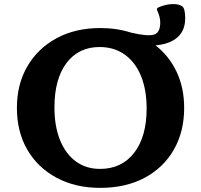

<svg xmlns="http://www.w3.org/2000/svg" viewBox="-20 -898 975 931"><path d="M466 13Q346 13 254.5 -36Q163 -85 112.5 -172Q62 -259 62 -375Q62 -490 113 -577Q164 -664 255 -713Q346 -762 466 -762Q546 -762 615 -740Q695 -721 726 -730Q757 -739 757 -789Q757 -803 753 -818Q749 -833 742 -848Q738 -857 748 -862Q762 -869 784 -874Q806 -879 827.5 -878Q849 -877 864 -867Q871 -862 874.5 -847Q878 -832 878 -810Q878 -750 840.5 -717Q803 -684 734 -678Q800 -627 836.5 -549.5Q873 -472 873 -375Q873 -259 822.5 -171.5Q772 -84 680.5 -35.5Q589 13 466 13ZM465 -79Q570 -79 630.5 -157Q691 -235 691 -372Q691 -463 663.5 -530Q636 -597 584.5 -633.5Q533 -670 463 -670Q361 -670 302.5 -592.5Q244 -515 244 -377Q244 -286 271 -219Q298 -152 347.5 -115.5Q397 -79 465 -79Z"/></svg>

Font: Hahmlet
Style: Bold
Weight: 700
Designer: Minjoo Ham & Mark Frömberg
Foundry: hypertype
Version: Version 1.002; ttfautohint (v1.8.3)